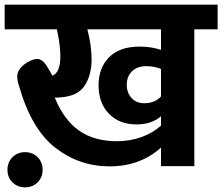

<svg xmlns="http://www.w3.org/2000/svg" viewBox="-40 -713 954 824"><path d="M894 -587H794V0H651V-80Q609 -41 553 -20Q497 1 430 1Q301 1 198 -78.5Q95 -158 42 -343Q34 -367 34 -386Q34 -405 49 -422Q64 -439 84.5 -449.5Q105 -460 120 -460Q141 -460 160 -431Q176 -405 185 -388Q219 -402 219 -471Q219 -522 204 -587H-20V-693H894ZM651 -587H335Q353 -518 353 -458Q353 -386 319.5 -340Q286 -294 195 -294Q234 -199 298.5 -153Q363 -107 463 -107Q516 -107 565 -124Q614 -141 651 -174V-214Q610 -179 546 -179Q472 -179 427.5 -225Q383 -271 383 -347Q383 -422 428.5 -467.5Q474 -513 558 -513Q609 -513 651 -499ZM651 -417Q623 -429 587 -429Q549 -429 526.5 -407Q504 -385 504 -349Q504 -315 524.5 -292.5Q545 -270 579 -270Q624 -270 651 -299ZM-8 16Q-8 -17 13.5 -38.5Q35 -60 68 -60Q100 -60 121.5 -38.5Q143 -17 143 16Q143 48 121.5 69.5Q100 91 68 91Q35 91 13.5 69.5Q-8 48 -8 16Z"/></svg>

Font: FiraGOUPP
Style: Bold
Weight: 700
Designer: bBox Type
Foundry: bBox Type GmbH
Version: Version 1.001